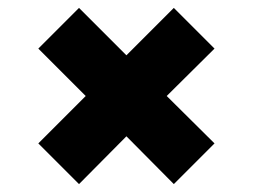

<svg xmlns="http://www.w3.org/2000/svg" viewBox="-20 -566 640 486"><path d="M180 -100 77 -203 197 -323 77 -443 180 -546 300 -426 420 -546 523 -443 402 -323 523 -203 420 -100 300 -221Z"/></svg>

Font: Tiny ExtraBold
Style: Regular
Weight: 800
Designer: Philipp Nurullin, Konstantin Bulenkov
Foundry: JetBrains
Version: Version 2.251; ttfautohint (v1.8.4.7-5d5b)